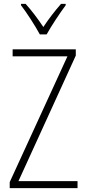

<svg xmlns="http://www.w3.org/2000/svg" viewBox="-20 -968 445 988"><path d="M185 -791H220C245 -836 287 -899 318 -941V-948H294C259 -908 231 -871 203 -829C176 -870 141 -916 112 -948H88V-941C116 -905 160 -837 185 -791ZM379 0V-36H75L370 -682V-714H45V-678H327L30 -31V0Z"/></svg>

Font: Noto Sans Tamil Condensed ExtraLight
Style: Regular
Weight: 200
Width: 3
Designer: Jelle Bosma - Monotype Design Team
Foundry: Monotype Imaging Inc.
Version: Version 2.004